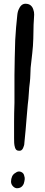

<svg xmlns="http://www.w3.org/2000/svg" viewBox="-20 -895 237 1009"><path d="M56 -355V-500Q57 -547 57.5 -593Q58 -639 60 -685Q62 -717 64.5 -750.5Q67 -784 71 -817Q73 -837 81 -851Q94 -878 119 -875Q133 -874 142 -866Q151 -858 155 -845Q160 -832 159.5 -818Q159 -804 158 -790Q156 -765 156 -740.5Q156 -716 155 -692Q154 -653 149.5 -615Q145 -577 141 -539Q140 -520 139.5 -501Q139 -482 137 -464Q133 -435 131.5 -405Q130 -375 126 -346Q124 -329 123 -312Q122 -295 120 -277Q117 -244 114.5 -210.5Q112 -177 108 -143Q108 -136 106 -129.5Q104 -123 101 -116Q93 -100 78 -103Q64 -103 59 -119Q55 -132 54.5 -144Q54 -156 54 -169Q54 -210 54 -254.5Q54 -299 56 -355ZM110 46Q109 53 108 58.5Q107 64 105 70Q94 96 66 94Q55 92 46.5 82Q38 72 38 59Q38 45 43.5 32.5Q49 20 62 13Q76 2 91 8.5Q106 15 108 32Q110 36 109.5 39Q109 42 110 46Z"/></svg>

Font: Delicious Handrawn
Style: Regular
Weight: 400
Designer: Agung Rohmat
Foundry: Agung Rohmat
Version: Version 1.002; ttfautohint (v1.8.4.7-5d5b);gftools[0.9.27]